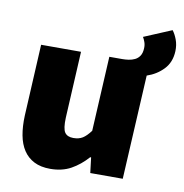

<svg xmlns="http://www.w3.org/2000/svg" viewBox="-77 -731 782 815"><g transform="rotate(10 314.5 -323.0)"><path d="M602 -658Q613 -644 621.5 -621.5Q630 -599 629 -572Q627 -524 598 -493.5Q569 -463 527 -449L503 0H363L355 -66H351Q319 -30 281 -9Q243 12 192 12Q151 12 122.5 -2.5Q94 -17 76.5 -43.5Q59 -70 52 -107.5Q45 -145 47 -192L63 -500H235L220 -214Q218 -166 229 -150Q240 -134 266 -134Q290 -134 306 -144Q322 -154 340 -178L357 -500H413Q426 -500 440 -502Q454 -504 466.5 -510Q479 -516 487 -528Q495 -540 496 -560Q497 -575 492.5 -587.5Q488 -600 483 -608Z"/></g></svg>

Font: Kilde Sans Black
Style: Regular
Weight: 900
Italic angle: -3°
Designer: Paul D. Hunt
Foundry: Adobe Systems Incorporated
Version: Version 1.050;PS Version 1.000;hotconv 1.0.70;makeotf.lib2.5